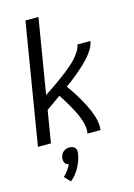

<svg xmlns="http://www.w3.org/2000/svg" viewBox="-143 -807 786 1126"><g transform="rotate(-15 250.0 -244.5)"><path d="M8 0 129 -735H208L133 -281Q151 -293 169.5 -305.5Q188 -318 206.5 -331Q225 -344 243 -357Q261 -370 278.5 -384Q296 -398 313 -413Q330 -428 344.5 -444.5Q359 -461 371 -480Q383 -499 387 -520H466Q462 -496 449 -474Q436 -452 419 -432.5Q402 -413 383 -395Q364 -377 344.5 -360.5Q325 -344 304.5 -328Q284 -312 263 -297Q275 -280 286.5 -263.5Q298 -247 308.5 -229.5Q319 -212 329 -194.5Q339 -177 348 -159Q357 -141 365 -122Q373 -103 379 -83.5Q385 -64 388 -43Q391 -22 388 0H309Q313 -25 308.5 -48.5Q304 -72 296 -94Q288 -116 277.5 -137Q267 -158 255.5 -178Q244 -198 232 -218Q220 -238 207 -257Q186 -241 163 -225.5Q140 -210 119 -195L87 0ZM143 246 109 210Q124 196 136 179.5Q148 163 157 145Q149 144 142.5 139.5Q136 135 133 128.5Q130 122 129 114.5Q128 107 129 99Q131 89 135.5 79.5Q140 70 148 63.5Q156 57 165.5 54Q175 51 185 51Q195 51 203.5 54Q212 57 218 63.5Q224 70 225.5 79.5Q227 89 225 99Q222 119 215 139Q208 159 198 178Q188 197 174 214.5Q160 232 143 246Z"/></g></svg>

Font: Iosevka Term Curly Oblique
Style: Regular
Weight: 400
Italic angle: -9°
Designer: Belleve Invis
Foundry: Belleve Invis
Version: Version 32.3.0